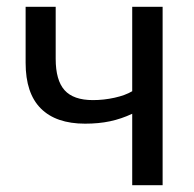

<svg xmlns="http://www.w3.org/2000/svg" viewBox="-20 -542 567 562"><path d="M367 0V-209Q335 -194 302 -187Q269 -180 229 -180Q144 -180 99.5 -224.5Q55 -269 55 -358V-522H143V-370Q143 -307 169 -278Q195 -249 252 -249Q284 -249 315.5 -256Q347 -263 367 -275V-522H456V0Z"/></svg>

Font: Rising Sun
Style: Regular
Weight: 400
Designer: Matt McInerney, Pablo Impallari, Rodrigo Fuenzalida (Raleway font), Stephen Hutchings (Greek), Cristiano Sobral (main ch
Foundry: The Rising Sun Project Authors
Version: Version 4.327; ttfautohint (v1.8.4.7-5d5b-dirty)